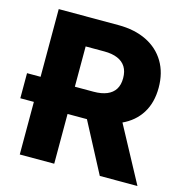

<svg xmlns="http://www.w3.org/2000/svg" viewBox="-107 -828 894 928"><g transform="rotate(15 340.0 -364.0)"><path d="M175.3 -263.2H5.9V-388.7H175.3ZM73.7 0V-727.5H372.1Q454.1 -727.5 513.9 -698Q573.7 -668.5 606.2 -614Q638.7 -559.6 638.7 -485.4Q638.7 -410.2 605.5 -357.4Q572.3 -304.7 511.2 -276.9Q450.2 -249 366.2 -249H177.2V-385.3H339.4Q378.9 -385.3 406 -396.5Q433.1 -407.7 447 -429.7Q460.9 -451.7 460.9 -485.4Q460.9 -519 447 -541.5Q433.1 -564 406 -575.4Q378.9 -586.9 339.4 -586.9H246.1V0ZM474.1 0 299.3 -332H483.9L662.6 0Z"/></g></svg>

Font: Inter 17pt ExtraBold
Style: Regular
Weight: 800
Version: Version 4.001;git-66647c0bb